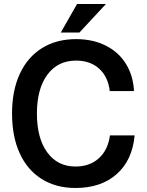

<svg xmlns="http://www.w3.org/2000/svg" viewBox="-20 -922 735 957"><path d="M648 -468H527Q519 -539 474.5 -579.5Q430 -620 359 -620Q268 -620 216 -549.5Q164 -479 164 -356Q164 -233 215.5 -162.5Q267 -92 356 -92Q427 -92 472.5 -133Q518 -174 528 -247H651Q640 -124 562 -54.5Q484 15 356 15Q259 15 187.5 -30Q116 -75 78 -158.5Q40 -242 40 -356Q40 -470 78.5 -553.5Q117 -637 189 -682Q261 -727 359 -727Q444 -727 508.5 -694Q573 -661 608.5 -602.5Q644 -544 648 -468ZM283 -760 364 -902H508L376 -760Z"/></svg>

Font: CST
Style: Medium
Weight: 500
Version: Version 1.00